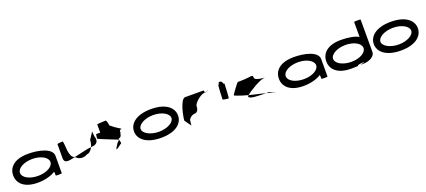

<svg xmlns="http://www.w3.org/2000/svg" viewBox="80 -2163 7858 3543"><g transform="rotate(-20 4008.5 -391.0)"><path d="M44 -274C44 -118 164 8 430 8C569 8 697 -28 776 -80C782 -76 782 -4 782 -4C782 3 901 2 901 -5L902 -347C902 -500 636 -558 430 -556C164 -554 44 -430 44 -274ZM178 -274C178 -366 312 -440 478 -440C642 -440 776 -366 776 -274C776 -184 645 -109 478 -109C306 -109 178 -184 178 -274Z M1009 -260C1009 -158 1096 -171 1230 -204C1229 -206 1224 -209 1223 -211C1157 -211 1135 -366 1135 -416C1135 -424 1127 -552 1116 -552C1106 -552 1010 -546 1010 -538C1010 -538 1009 -340 1009 -260ZM1230 -204C1292 -139 1377 -127 1461 -176C1505 -176 1546 -221 1574 -274C1496 -270 1358 -230 1230 -204ZM1574 -274H1585C1684 -282 1720 -322 1709 -408C1698 -408 1690 -546 1690 -538L1602 -403C1602 -370 1594 -319 1574 -274Z M1732 -382C1732 -371 2113 -226 2105 -226L2057 -177C1961 -34 1991 -54 2123 -154L2102 -246C2118 -246 2165 -261 2165 -314C2172 -314 2179 -371 2179 -382C2179 -392 2226 -400 2219 -400L2113 -468L2029 -533C2029 -540 2012 -642 1993 -642C1974 -642 1824 -636 1824 -628V-468H1746C1739 -468 1732 -392 1732 -382Z M2417 -274C2417 -121 2561 8 2851 8C3141 8 3282 -121 3282 -274C3282 -428 3141 -556 2851 -556C2561 -556 2417 -428 2417 -274ZM2547 -274C2547 -362 2685 -438 2851 -438C3017 -438 3152 -362 3152 -274C3152 -188 3017 -111 2851 -111C2685 -111 2547 -188 2547 -274Z M3357 -145 3450 -14C3450 -6 3458 -135 3469 -135C3479 -142 3505 -194 3584 -201C3636 -201 3663 -258 3663 -318C3663 -378 3812 -501 3880 -501C3880 -501 3885 -502 3893 -503C3891 -520 3886 -546 3880 -546C3880 -546 3664 -547 3522 -547C3424 -547 3362 -225 3357 -145ZM3893 -503C3894 -498 3894 -494 3894 -491C3894 -494 3900 -500 3909 -505C3903 -504 3898 -504 3893 -503ZM3909 -505C3939 -510 3978 -517 3951 -517C3935 -517 3920 -511 3909 -505Z M4154 -272C4154 -260 4253 -249 4266 -249C4278 -249 4288 -518 4288 -530C4288 -534 4279 -538 4266 -541C4267 -548 4266 -556 4262 -564C4252 -588 4224 -602 4201 -594C4195 -594 4188 -578 4183 -554H4176C4163 -554 4154 -284 4154 -272Z M4374 -270C4374 -266 4467 -226 4634 -181C4700 -242 4935 -382 5019 -382C5084 -382 4833 -384 4833 -449C4833 -529 4797 -478 4580 -478H4531C4517 -478 4374 -280 4374 -270ZM4616 -158C4616 -109 4795 -106 4952 -105C4851 -129 4737 -156 4634 -181C4624 -171 4616 -163 4616 -158ZM4952 -105C5059 -74 5120 -48 5139 -40L5003 -105ZM5139 -40 5145 -37Z M5262 -274C5262 -118 5382 8 5648 8C5787 8 5915 -28 5994 -80C6000 -76 6000 -4 6000 -4C6000 3 6119 2 6119 -5L6120 -347C6120 -500 5854 -558 5648 -556C5382 -554 5262 -430 5262 -274ZM5396 -274C5396 -366 5530 -440 5696 -440C5860 -440 5994 -366 5994 -274C5994 -184 5863 -109 5696 -109C5524 -109 5396 -184 5396 -274Z M6193 -274C6193 -118 6314 8 6579 8C6838 8 6617 -6 6807 -26C6946 -23 6667 0 6813 0C6947 0 7053 -66 7053 -146V-784C7053 -792 6925 -792 6925 -785V-490C6853 -532 6728 -556 6579 -556C6314 -556 6193 -430 6193 -274ZM6327 -274C6327 -366 6466 -440 6629 -440C6793 -440 6924 -366 6924 -274C6924 -184 6796 -109 6629 -109C6463 -109 6327 -184 6327 -274Z M7126 -274C7126 -121 7270 8 7560 8C7850 8 7991 -121 7991 -274C7991 -428 7850 -556 7560 -556C7270 -556 7126 -428 7126 -274ZM7256 -274C7256 -362 7394 -438 7560 -438C7726 -438 7861 -362 7861 -274C7861 -188 7726 -111 7560 -111C7394 -111 7256 -188 7256 -274Z"/></g></svg>

Font: Ampere
Style: UltExt
Weight: 400
Version: Version 1